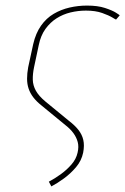

<svg xmlns="http://www.w3.org/2000/svg" viewBox="-20 -525 449 688"><path d="M102 -284 119 -364Q126 -398 143 -421.5Q160 -445 183 -459.5Q206 -474 233 -480.5Q260 -487 288 -487Q322 -487 346 -478.5Q370 -470 383 -462Q396 -454 396 -455L409 -470Q409 -471 395.5 -479.5Q382 -488 356 -496.5Q330 -505 292 -505Q260 -505 229.5 -498Q199 -491 172.5 -475.5Q146 -460 127 -433Q108 -406 99 -367L81 -284Q77 -262 77 -243Q77 -224 82.5 -207.5Q88 -191 99.5 -176Q111 -161 130 -146L214 -77Q232 -63 243 -48Q254 -33 258.5 -16Q263 1 258 22Q253 45 236 64.5Q219 84 197.5 99.5Q176 115 155 126L164 143Q185 132 209 114.5Q233 97 252.5 74Q272 51 278 22Q283 -4 278.5 -23.5Q274 -43 261 -59.5Q248 -76 227 -92L143 -161Q119 -181 108.5 -200Q98 -219 97.5 -239.5Q97 -260 102 -284Z"/></svg>

Font: Advent Pro Thin
Style: Italic
Weight: 250
Italic angle: -12°
Version: Version 3.000